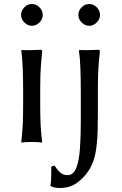

<svg xmlns="http://www.w3.org/2000/svg" viewBox="-20 -707 608 956"><path d="M467.3 -266.1V-127.4Q467.3 -47.9 462.6 2.4Q458 52.7 448 85.2Q438 117.7 420.9 143.1Q398.4 178.2 363 203.6Q327.6 229 277.8 229Q247.1 229 232.4 219.2L231 216.3Q234.4 204.6 234.9 173.8Q235.4 143.1 235.4 122.1L252 117.7Q260.7 133.3 276.6 149.2Q292.5 165 315.9 165Q345.7 165 359.9 128.7Q374 92.3 378.2 31.5Q382.3 -29.3 382.3 -102.1V-249Q382.3 -308.6 380.4 -364.7Q378.4 -420.9 373 -455.1L375.5 -458Q392.1 -457 420.7 -457.5Q449.2 -458 467.3 -459Q473.6 -459 475.3 -457.5Q477.1 -456.1 477.1 -448.2Q473.6 -416.5 471.4 -389.9Q469.2 -363.3 468.3 -335Q467.3 -306.6 467.3 -266.1ZM95.2 -249Q95.2 -308.6 93.3 -364.7Q91.3 -420.9 85.9 -455.1L87.9 -458Q105 -457 133.5 -457.5Q162.1 -458 180.2 -459Q186.5 -459 188.2 -457.5Q189.9 -456.1 189.9 -448.2Q186.5 -416.5 184.3 -389.9Q182.1 -363.3 181.2 -335Q180.2 -306.6 180.2 -266.1V-190.9Q180.2 -130.4 182.1 -87.9Q184.1 -45.4 189.9 0L187.5 2.9Q178.2 1 162.8 0.5Q147.5 0 137.7 0Q128.4 0 112.8 0.5Q97.2 1 87.9 2.9L85.9 0Q91.3 -43.5 93.3 -87.4Q95.2 -131.3 95.2 -190.9ZM85 -632.8Q85 -654.3 101.3 -670.7Q117.7 -687 138.7 -687Q160.2 -687 176.5 -670.7Q192.9 -654.3 192.9 -632.8Q192.9 -611.8 176.5 -595.2Q160.2 -578.6 138.7 -578.6Q117.7 -578.6 101.3 -595.2Q85 -611.8 85 -632.8ZM370.1 -632.8Q370.1 -654.3 386.5 -670.7Q402.8 -687 423.8 -687Q445.3 -687 461.7 -670.7Q478 -654.3 478 -632.8Q478 -611.8 461.7 -595.2Q445.3 -578.6 423.8 -578.6Q402.8 -578.6 386.5 -595.2Q370.1 -611.8 370.1 -632.8Z"/></svg>

Font: Kurinto Seri
Style: Regular
Weight: 400
Designer: Kurinto was developed by Clint Goss from a range of fonts that are compatible with the SIL Open Font License Version 1.1
Foundry: Clinton F. Goss
Version: Version 2.196; July 25, 2020